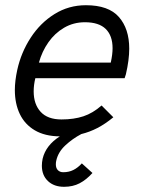

<svg xmlns="http://www.w3.org/2000/svg" viewBox="-20 -514 547 732"><path d="M472.7 -328.6Q472.7 -285.6 460 -231L455.1 -215.8H114.7Q108.4 -190.4 108.4 -165.5Q108.4 -116.7 135 -87.6Q161.6 -58.6 214.4 -58.6Q261.7 -58.6 297.9 -70.6Q334 -82.5 367.2 -111.8L412.1 -66.9Q381.3 -41.5 351.6 -26.1Q321.8 -10.7 290 -2.9Q255.9 15.1 229 40.3Q202.1 65.4 194.8 97.2Q192.9 104.5 192.9 112.3Q192.9 127 200.7 134.8Q208.5 142.6 221.2 142.6Q242.7 142.6 259.8 134Q276.9 125.5 292 108.9L332.5 145.5Q309.1 171.4 283.4 184.8Q257.8 198.2 224.1 198.2Q186 198.2 162.8 176.3Q139.6 154.3 139.6 117.7Q139.6 105 142.6 90.8Q154.8 40 208 5.9Q150.9 5.4 112.5 -17.3Q74.2 -40 55.4 -79.6Q36.6 -119.1 36.6 -170.9Q36.6 -205.6 45.9 -248Q60.5 -314 96.9 -370.1Q133.3 -426.3 187.5 -460.2Q241.7 -494.1 307.6 -494.1Q394 -494.1 433.3 -449.2Q472.7 -404.3 472.7 -328.6ZM409.2 -330.1Q409.2 -377.9 383.1 -403.6Q356.9 -429.2 303.7 -429.2Q260.3 -429.2 224.6 -408.4Q189 -387.7 164.6 -352.8Q140.1 -317.9 128.4 -275.4H402.3Q409.2 -306.6 409.2 -330.1Z"/></svg>

Font: Acari Sans
Style: Italic
Weight: 400
Italic angle: -13°
Designer: Alfredo Marco Pradil and Stefan Peev
Foundry: Hanken Design Co.
Version: Version 1.045;January 11, 2019;FontCreator 11.5.0.2425 64-bi